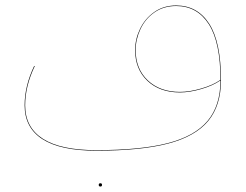

<svg xmlns="http://www.w3.org/2000/svg" viewBox="-20 -539 898 702"><path d="M788 -246Q788 -153 741 -96.5Q694 -40 594.5 -14Q495 12 332 12Q201 12 135.5 -30Q70 -72 70 -154Q70 -225 105 -298L107 -297Q72 -224 72 -154Q72 -73 137 -31.5Q202 10 332 10Q494 10 593 -15.5Q692 -41 739 -97Q786 -153 786 -245Q759 -226 716 -213.5Q673 -201 638 -201Q564 -201 519 -243.5Q474 -286 474 -356Q474 -396 492 -433.5Q510 -471 544 -495Q578 -519 624 -519Q702 -519 745 -452Q788 -385 788 -246ZM638 -203Q673 -203 716 -215.5Q759 -228 786 -247Q786 -384 743.5 -450.5Q701 -517 624 -517Q578 -517 544.5 -493.5Q511 -470 493.5 -432.5Q476 -395 476 -356Q476 -287 520.5 -245Q565 -203 638 -203ZM341 137Q341 131 347 131Q353 131 353 137Q353 143 347 143Q341 143 341 137Z"/></svg>

Font: FiraGO Two
Style: Regular
Weight: 100
Designer: bBox Type
Foundry: bBox Type GmbH
Version: Version 1.001